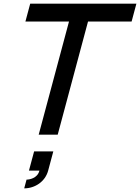

<svg xmlns="http://www.w3.org/2000/svg" viewBox="-20 -740 769 1055"><path d="M192.6 0H297.1L463.6 -621.5H703.1L729.5 -720H146L119.6 -621.5H359.1ZM113 295C171.5 295 228.3 258.5 244.6 197.5L272.9 92H167.4L139.1 197.5H196.6C186.1 240.5 139.9 247 125.9 247Z"/></svg>

Font: Manrope
Style: SemiBoldItalic
Weight: 600
Italic angle: -15°
Designer: Mikhail Sharanda
Foundry: Mikhail Sharanda
Version: Version 4.502;hotconv 1.0.109;makeotfexe 2.5.65596